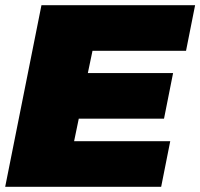

<svg xmlns="http://www.w3.org/2000/svg" viewBox="-25 -721 773 741"><path d="M693 -525H332L314 -439H643L608 -263H279L261 -176H632L597 0H-5L135 -701H728Z"/></svg>

Font: Gontserrat Black
Style: Italic
Weight: 900
Italic angle: -11.3°
Designer: Julieta Ulanovsky
Foundry: Julieta Ulanovsky
Version: Version 6.001